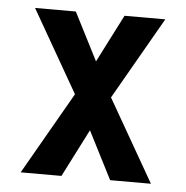

<svg xmlns="http://www.w3.org/2000/svg" viewBox="-43 -562 587 605"><g transform="rotate(5 250.0 -260.0)"><path d="M44 0 193 -260 44 -520H173L250 -369L327 -520H456L307 -260L456 0H327L250 -151L173 0Z"/></g></svg>

Font: Iosevka Algr
Style: Bold
Weight: 700
Monospace: yes
Designer: Belleve Invis
Foundry: Belleve Invis
Version: Version 26.0.2; ttfautohint (v1.8.3)